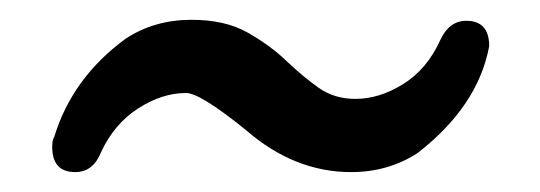

<svg xmlns="http://www.w3.org/2000/svg" viewBox="-20 -345 540 192"><path d="M331.1 -172.9Q274.4 -172.9 226.1 -214.8Q180.2 -252 166 -252Q142.1 -252 118.2 -236.6Q94.2 -221.2 81.1 -192.9Q73.2 -172.9 55.2 -172.9Q32.2 -172.9 32.2 -198.2Q32.2 -203.1 33.2 -206.1L34.2 -208Q52.2 -267.1 105.5 -306.2Q134.3 -325.2 171.4 -325.2Q205.1 -325.2 227.5 -312.5Q250 -299.8 266.6 -283.9Q283.2 -268.1 298.8 -257.1Q314.5 -246.1 335.4 -246.1Q359.4 -246.1 383.3 -261Q407.2 -275.9 420.4 -305.2Q429.2 -324.2 446.3 -324.2Q469.2 -324.2 469.2 -298.8Q458 -238.8 397.5 -191.9Q368.2 -172.9 331.1 -172.9Z"/></svg>

Font: LXGW WenKai Mono Screen
Style: Regular
Weight: 400
Monospace: yes
Designer: LXGW / Fontworks Inc.
Foundry: LXGW / Fontworks Inc.
Version: Version 1.330;April 28,2024